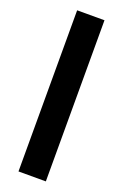

<svg xmlns="http://www.w3.org/2000/svg" viewBox="-148 -805 546 851"><g transform="rotate(20 125.0 -380.0)"><path d="M189 0V-760H60V0Z"/></g></svg>

Font: Noto Sans Gurmukhi ExtraCondensed
Style: Bold
Weight: 700
Width: 2
Designer: Jelle Bosma - Monotype Design Team
Foundry: Monotype Imaging Inc.
Version: Version 2.004